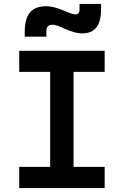

<svg xmlns="http://www.w3.org/2000/svg" viewBox="-20 -950 626 970"><path d="M77.1 0V-106.9H233.4V-586.9H77.1V-693.4H508.8V-586.9H351.6V-106.9H508.8V0ZM105 -764.6V-789.1Q105 -855.5 131.3 -887Q157.7 -918.5 212.4 -918.5Q231.9 -918.5 251.5 -913.8Q271 -909.2 294.4 -899.4Q321.8 -888.2 336.9 -882.6Q352.1 -877 361.8 -877Q381.8 -877 381.8 -903.3V-930.2H490.7V-905.8Q490.7 -842.3 467.3 -811.8Q443.8 -781.2 394 -781.2Q359.9 -781.2 304.7 -805.7Q284.7 -814.9 270 -820.1Q255.4 -825.2 245.6 -825.2Q214.4 -825.2 214.4 -793.9V-764.6Z"/></svg>

Font: Cascadia Code SemiBold
Style: Regular
Weight: 600
Monospace: yes
Designer: Aaron Bell
Foundry: Saja Typeworks
Version: Version 2404.023; ttfautohint (v1.8.4)